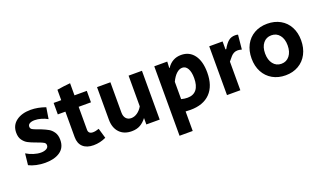

<svg xmlns="http://www.w3.org/2000/svg" viewBox="-81 -1164 3213 1904"><g transform="rotate(-20 1525.5 -212.5)"><path d="M42 -22 55 -142Q89 -121 130 -108Q171 -95 207 -95Q241 -95 264 -107.5Q287 -120 287 -144Q287 -163 271 -173.5Q255 -184 210 -200L183 -210Q140 -226 113 -240.5Q86 -255 64 -285Q42 -315 42 -364Q42 -442 100.5 -485.5Q159 -529 253 -529Q327 -529 409 -500L390 -381Q361 -398 324.5 -408.5Q288 -419 256 -419Q223 -419 203.5 -408Q184 -397 184 -376Q184 -356 200 -346Q216 -336 254 -323Q284 -312 289 -310Q331 -293 359 -277Q387 -261 408 -229.5Q429 -198 429 -149Q429 -67 370 -26Q311 15 214 15Q165 15 119.5 5Q74 -5 42 -22Z M572 -125V-394H492V-515H572V-625Q643 -637 712 -643V-515H842V-394H712V-151Q712 -130 724.5 -119Q737 -108 760 -108Q788 -108 824 -121L855 -15Q791 15 723 15Q651 15 611.5 -21.5Q572 -58 572 -125Z M950 -173V-515H1091V-196Q1091 -155 1111 -132.5Q1131 -110 1165 -110Q1199 -110 1230.5 -132Q1262 -154 1283 -191V-515H1424V0H1283V-68Q1254 -29 1216.5 -7.5Q1179 14 1126 14Q1044 14 997 -36Q950 -86 950 -173Z M1554 -515H1691L1688 -448H1692Q1718 -488 1755.5 -509Q1793 -530 1841 -530Q1928 -530 1977.5 -463.5Q2027 -397 2027 -278Q2027 -137 1953.5 -61.5Q1880 14 1744 14Q1727 14 1693 12V218H1554ZM1886 -270Q1886 -334 1865.5 -370.5Q1845 -407 1809 -407Q1777 -407 1747 -379.5Q1717 -352 1693 -301V-118Q1727 -109 1758 -109Q1821 -109 1853.5 -150Q1886 -191 1886 -270Z M2134 -515H2275V-431H2283Q2312 -482 2340.5 -506Q2369 -530 2412 -530Q2430 -530 2442 -526L2427 -374Q2401 -381 2385 -381Q2362 -381 2344.5 -372Q2327 -363 2313.5 -348Q2300 -333 2275 -302V0H2134Z M2487 -257Q2487 -338 2519.5 -399.5Q2552 -461 2611.5 -495Q2671 -529 2749 -529Q2827 -529 2886.5 -495.5Q2946 -462 2978.5 -401Q3011 -340 3011 -260Q3011 -179 2978.5 -116.5Q2946 -54 2886.5 -19.5Q2827 15 2750 15Q2672 15 2612.5 -19Q2553 -53 2520 -114.5Q2487 -176 2487 -257ZM2868 -258Q2868 -326 2835.5 -366.5Q2803 -407 2749 -407Q2695 -407 2662.5 -366.5Q2630 -326 2630 -258Q2630 -190 2662.5 -148.5Q2695 -107 2749 -107Q2803 -107 2835.5 -148.5Q2868 -190 2868 -258Z"/></g></svg>

Font: Secular One
Style: Regular
Weight: 400
Designer: Michal Sahar
Foundry: Hagilda
Version: Version 1.000